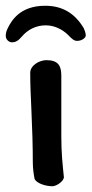

<svg xmlns="http://www.w3.org/2000/svg" viewBox="-29 -643 318 667"><path d="M262 -545C232 -595 190 -623 128 -623C40 -623 10 -571 -4 -541C-8 -533 -9 -523 -9 -518C-9 -505 3 -496 12 -496C25 -496 34 -501 46 -515C67 -540 96 -555 130 -555C169 -555 198 -532 210 -519C221 -508 228 -501 239 -501C256 -501 269 -512 269 -520C269 -528 264 -541 262 -545ZM184 -380C184 -415 173 -434 132 -434C108 -434 76 -416 76 -390C76 -348 78 -308 80 -263C83 -202 85 -131 85 -79C85 -58 88 -38 91 -22C97 -6 130 4 153 4C167 4 192 -13 193 -27C188 -76 184 -112 184 -170V-199Z"/></svg>

Font: Itim
Style: Regular
Weight: 400
Designer: CadsonDemak Team
Foundry: Pablo Impallari
Version: Version 1.002;PS 001.002;hotconv 1.0.88;makeotf.lib2.5.64775